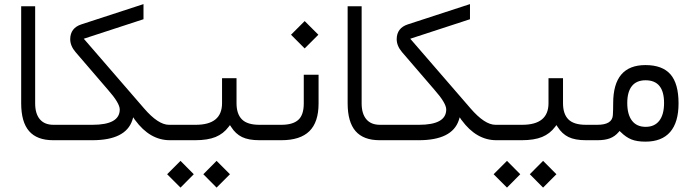

<svg xmlns="http://www.w3.org/2000/svg" viewBox="-20 -666 3299 912"><path d="M254.4 0H232.4Q155.8 0 118.2 -43.2Q80.6 -86.4 80.6 -175.8V-636.2H147V-175.3Q147 -126 169.2 -99.6Q191.4 -73.2 233.9 -73.2H254.4Q260.7 -73.2 263.9 -64.2Q267.1 -55.2 267.1 -40V-34.7Q267.1 0 254.4 0Z M793.5 0H787.1Q691.9 0 622.1 -95.2L621.1 -96.2L612.8 -108.9L608.4 -94.7Q576.7 0 418.5 0H250Q237.3 0 237.3 -34.7V-40Q237.3 -50.3 238.8 -57.6Q240.2 -64.9 243.2 -69.1Q246.1 -73.2 250 -73.2H419.4Q548.8 -73.2 548.8 -146Q548.8 -176.3 492.2 -240.2L338.9 -418.5Q313.5 -448.2 313.5 -480Q314 -533.2 366.7 -550.3L661.6 -646.5V-574.7L388.2 -485.4L377.9 -481.9L385.3 -473.6L664.1 -151.4Q731.4 -73.2 782.7 -73.2H793.9Q799.8 -73.2 803.2 -64.2Q806.6 -55.2 806.6 -40V-34.7Q806.6 -19 803.2 -9.5Q799.8 0 793.5 0Z M945.8 161.6 1008.8 98.1 1072.3 161.6 1008.8 225.1ZM773.9 161.6 837.4 98.1 900.4 161.6 837.4 225.1ZM1221.7 0H1212.4Q1160.6 0 1129.6 -15.1Q1098.6 -30.3 1078.1 -63L1072.3 -71.8L1065.9 -63.5Q1041.5 -30.8 1004.2 -15.4Q966.8 0 907.2 0H790Q777.3 0 777.3 -34.7V-40Q777.3 -50.3 778.8 -57.6Q780.3 -64.9 783.2 -69.1Q786.1 -73.2 790 -73.2H909.7Q1034.7 -73.2 1034.7 -175.8V-294.4H1103.5V-175.8Q1103.5 -124.5 1129.2 -98.9Q1154.8 -73.2 1211.9 -73.2H1222.2Q1228 -73.2 1231.4 -64.2Q1234.9 -55.2 1234.9 -40V-34.7Q1234.9 -19 1231.4 -9.5Q1228 0 1221.7 0Z M1218.3 -73.2H1316.9Q1370.6 -73.2 1396.7 -96.4Q1422.9 -119.6 1422.9 -174.8V-311H1493.2V-174.3Q1493.2 -85.9 1449.7 -43Q1406.2 0 1316.4 0H1218.3Q1205.6 0 1205.6 -34.7V-40Q1205.6 -50.3 1207 -57.6Q1208.5 -64.9 1211.4 -69.1Q1214.4 -73.2 1218.3 -73.2ZM1362.3 -501 1427.2 -565.9 1492.2 -501 1427.2 -436Z M1805.2 0H1783.2Q1706.5 0 1668.9 -43.2Q1631.3 -86.4 1631.3 -175.8V-636.2H1697.8V-175.3Q1697.8 -126 1720 -99.6Q1742.2 -73.2 1784.7 -73.2H1805.2Q1811.5 -73.2 1814.7 -64.2Q1817.9 -55.2 1817.9 -40V-34.7Q1817.9 0 1805.2 0Z M2344.2 0H2337.9Q2242.7 0 2172.9 -95.2L2171.9 -96.2L2163.6 -108.9L2159.2 -94.7Q2127.4 0 1969.2 0H1800.8Q1788.1 0 1788.1 -34.7V-40Q1788.1 -50.3 1789.6 -57.6Q1791 -64.9 1793.9 -69.1Q1796.9 -73.2 1800.8 -73.2H1970.2Q2099.6 -73.2 2099.6 -146Q2099.6 -176.3 2043 -240.2L1889.6 -418.5Q1864.3 -448.2 1864.3 -480Q1864.7 -533.2 1917.5 -550.3L2212.4 -646.5V-574.7L1939 -485.4L1928.7 -481.9L1936 -473.6L2214.8 -151.4Q2282.2 -73.2 2333.5 -73.2H2344.7Q2350.6 -73.2 2354 -64.2Q2357.4 -55.2 2357.4 -40V-34.7Q2357.4 -19 2354 -9.5Q2350.6 0 2344.2 0Z M2496.6 161.6 2559.6 98.1 2623 161.6 2559.6 225.1ZM2324.7 161.6 2388.2 98.1 2451.2 161.6 2388.2 225.1ZM2772.5 0H2763.2Q2711.4 0 2680.4 -15.1Q2649.4 -30.3 2628.9 -63L2623 -71.8L2616.7 -63.5Q2592.3 -30.8 2554.9 -15.4Q2517.6 0 2458 0H2340.8Q2328.1 0 2328.1 -34.7V-40Q2328.1 -50.3 2329.6 -57.6Q2331.1 -64.9 2334 -69.1Q2336.9 -73.2 2340.8 -73.2H2460.4Q2585.4 -73.2 2585.4 -175.8V-294.4H2654.3V-175.8Q2654.3 -124.5 2679.9 -98.9Q2705.6 -73.2 2762.7 -73.2H2772.9Q2778.8 -73.2 2782.2 -64.2Q2785.6 -55.2 2785.6 -40V-34.7Q2785.6 -19 2782.2 -9.5Q2778.8 0 2772.5 0Z M2769 -73.2H2817.4Q2888.2 -73.2 2891.1 -119.1Q2892.6 -142.1 2892.6 -175.8Q2892.6 -356.9 3045.9 -356.9Q3126 -356.9 3164.6 -313Q3203.1 -269 3203.1 -174.8Q3203.1 -85 3163.3 -39.1Q3123.5 6.8 3045.9 6.8Q3004.9 6.8 2978.8 -3.9Q2952.6 -14.6 2928.7 -38.6L2922.9 -43.9L2918 -38.1Q2900.9 -18.1 2877.2 -9Q2853.5 0 2818.4 0H2769Q2756.3 0 2756.3 -34.7V-40Q2756.3 -50.3 2757.8 -57.6Q2759.3 -64.9 2762.2 -69.1Q2765.1 -73.2 2769 -73.2ZM3134.3 -176.8Q3134.3 -284.7 3046.4 -284.7Q3003.4 -284.7 2981.4 -257.1Q2959.5 -229.5 2959.5 -176.8Q2959.5 -122.1 2981.9 -92.8Q3004.4 -63.5 3046.9 -63.5Q3089.4 -63.5 3111.8 -92.8Q3134.3 -122.1 3134.3 -176.8Z"/></svg>

Font: Shabnam Light FD
Style: Light-FD
Weight: 300
Foundry: DejaVu fonts team - Redesigned by Saber Rastikerdar - Based on Vazir font
Version: Version 5.0.0